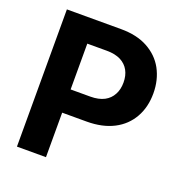

<svg xmlns="http://www.w3.org/2000/svg" viewBox="-130 -841 908 956"><g transform="rotate(20 323.5 -363.5)"><path d="M216.8 0H63V-727.1H350.1Q433.6 -727.1 491.2 -695.8Q549.8 -664.1 580.1 -608.9Q610.8 -551.8 610.8 -481Q610.8 -408.2 579.6 -353Q547.9 -296.9 489.3 -266.6Q429.7 -235.8 346.2 -235.8H163.6V-358.9H321.3Q365.2 -358.9 395 -374.5Q423.3 -389.6 438 -417.5Q452.6 -444.3 452.6 -481Q452.6 -517.6 438 -544.4Q423.3 -571.3 394.5 -586.4Q364.3 -601.6 320.8 -601.6H216.8Z"/></g></svg>

Font: My Font
Style: Bold
Weight: 500
Designer: Rasmus Andersson
Foundry: rsms
Version: Version 0.001